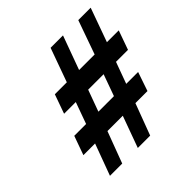

<svg xmlns="http://www.w3.org/2000/svg" viewBox="-189 -852 1078 1078"><g transform="rotate(-45 350.5 -313.0)"><path d="M420.8 -241.6H297.4L344.2 -369.6H466.9ZM565.2 -369.6H660.4L701 -483.6H607.1L679.6 -685H581.1L509.6 -483.6H386.2L459.7 -685H361.2L288.7 -483.6H193.6L153 -369.6H245.9L199.8 -241.6H105.8L65.3 -128.6H158L88.7 59H186L256.3 -128.6H378.1L309.8 59H408L478.3 -128.6H574.1L612.7 -241.6H518.4Z"/></g></svg>

Font: Linux Libertine Mono O 
Style: Mono Bold Oblique
Weight: 400
Italic angle: -13°
Designer: Philipp H. Poll
Foundry: Philipp H. Poll
Version: Version 5.1.7